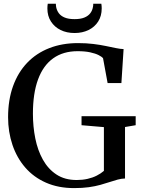

<svg xmlns="http://www.w3.org/2000/svg" viewBox="-20 -978 743 1009"><path d="M369.5 10.5Q286.5 10.5 221.8 -18Q157 -46.5 112.8 -97.5Q68.5 -148.5 45.5 -216.5Q22.5 -284.5 22.5 -362Q22.5 -453 48.5 -525.2Q74.5 -597.5 122.8 -648Q171 -698.5 238.8 -725Q306.5 -751.5 390 -751.5Q433.5 -751.5 470 -747Q506.5 -742.5 536.5 -736.2Q566.5 -730 589.8 -725.2Q613 -720.5 629.5 -720L618 -541.5H545.5L521.5 -672Q515 -680 498.2 -688.5Q481.5 -697 454 -703Q426.5 -709 387.5 -709Q312 -709 259.5 -671.5Q207 -634 180 -560.8Q153 -487.5 153 -380.5Q153 -313 165.5 -250.5Q178 -188 205.5 -138.8Q233 -89.5 276.8 -60.8Q320.5 -32 383 -32Q413.5 -32 440 -38Q466.5 -44 488.2 -55Q510 -66 526 -80V-310L408.5 -320V-367.5H693V-320L637 -310.5V-40Q618 -39.5 598.5 -34.2Q579 -29 556.8 -21.5Q534.5 -14 507.5 -6.5Q480.5 1 446.8 5.8Q413 10.5 369.5 10.5ZM372 -804.5Q330.5 -804.5 298.5 -820.2Q266.5 -836 247.8 -865Q229 -894 229 -933.5Q229 -940.5 229.5 -946.5Q230 -952.5 231 -958.5H273.5Q273.5 -955 274 -950.5Q274.5 -946 275 -941.5Q278.5 -923 289.2 -908.5Q300 -894 320 -885.8Q340 -877.5 372 -877.5Q403.5 -877.5 423.5 -885.8Q443.5 -894 454.5 -908.5Q465.5 -923 468.5 -941.5Q469.5 -946 469.8 -950.5Q470 -955 470 -958.5H512.5Q513.5 -952.5 514 -946.5Q514.5 -940.5 514.5 -934Q514.5 -894 496 -865Q477.5 -836 445.2 -820.2Q413 -804.5 372 -804.5Z"/></svg>

Font: Merriweather 72pt Medium
Style: Regular
Weight: 500
Version: Version 2.100